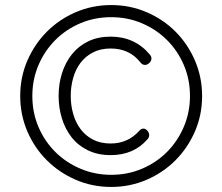

<svg xmlns="http://www.w3.org/2000/svg" viewBox="-20 -730 880 760"><path d="M420 10Q345 10 279.5 -18.5Q214 -47 165 -96Q116 -145 88 -210.5Q60 -276 60 -350Q60 -425 88.5 -490.5Q117 -556 166 -605Q215 -654 280.5 -682Q346 -710 420 -710Q495 -710 561 -681.5Q627 -653 675.5 -604Q724 -555 752 -489.5Q780 -424 780 -350Q780 -275 751.5 -209.5Q723 -144 674 -95Q625 -46 559.5 -18Q494 10 420 10ZM420 -38Q486 -38 543 -62.5Q600 -87 642 -129.5Q684 -172 708 -229Q732 -286 732 -350Q732 -416 707.5 -473Q683 -530 640.5 -572Q598 -614 541.5 -638Q485 -662 420 -662Q354 -662 297 -637.5Q240 -613 198 -570.5Q156 -528 132 -471.5Q108 -415 108 -350Q108 -284 132.5 -227Q157 -170 199.5 -128Q242 -86 299 -62Q356 -38 420 -38ZM418 -116Q367 -116 328 -135Q289 -154 263.5 -186.5Q238 -219 225 -261.5Q212 -304 212 -350Q212 -398 225.5 -440.5Q239 -483 265 -515.5Q291 -548 329.5 -566.5Q368 -585 418 -585Q514 -585 574 -513Q581 -504 579 -494.5Q577 -485 569 -479Q562 -473 554 -473Q543 -473 535 -484Q492 -538 418 -538Q378 -538 348 -522.5Q318 -507 298.5 -481Q279 -455 269.5 -421Q260 -387 260 -350Q260 -314 269.5 -280Q279 -246 298.5 -219.5Q318 -193 348 -177.5Q378 -162 418 -162Q486 -162 531 -212Q539 -221 548 -221Q555 -221 562 -214Q570 -206 570.5 -196Q571 -186 563 -178Q509 -116 418 -116Z"/></svg>

Font: Higure Gothic
Style: Regular
Weight: 400
Designer: Yoshimichi Ohira
Foundry: Positype
Version: Version 1.000